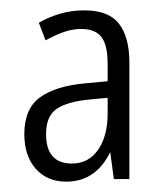

<svg xmlns="http://www.w3.org/2000/svg" viewBox="-20 -742 323 371"><path d="M143 -722Q190 -722 210 -696Q230 -670 230 -621V-396H200L193 -448Q165 -391 108 -391Q71 -391 49 -416Q27 -441 27 -483Q27 -532 57.5 -554Q88 -576 145 -581L188 -585V-618Q188 -655 176 -670.5Q164 -686 137 -686Q119 -686 101.5 -679.5Q84 -673 68 -664L55 -698Q74 -709 96 -715.5Q118 -722 143 -722ZM156 -550Q111 -546 90 -532Q69 -518 69 -483Q69 -426 119 -426Q151 -426 169.5 -452.5Q188 -479 188 -523V-553Z"/></svg>

Font: Noto Sans Malayalam ExtraCondensed Light
Style: Regular
Weight: 300
Width: 2
Designer: Jelle Bosma - Monotype Design Team
Foundry: Monotype Imaging Inc.
Version: Version 2.104; ttfautohint (v1.8.4.7-5d5b)